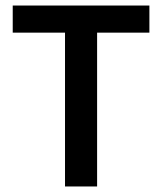

<svg xmlns="http://www.w3.org/2000/svg" viewBox="-20 -674 586 694"><path d="M215 0V-556H26V-654H520V-556H331V0Z"/></svg>

Font: Source Sans 3 ExtraLight SemiBold
Style: Regular
Weight: 600
Version: Version 3.052;hotconv 1.1.0;makeotfexe 2.6.0